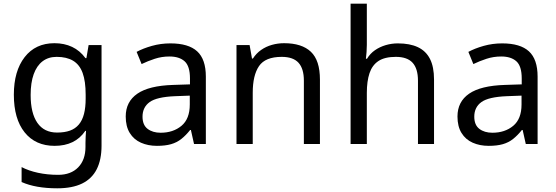

<svg xmlns="http://www.w3.org/2000/svg" viewBox="-20 -780 3013 1040"><path d="M275 -546Q328 -546 370.5 -526Q413 -506 443 -465H448L460 -536H530V9Q530 85 504 136.5Q478 188 425 214Q372 240 290 240Q232 240 183.5 231.5Q135 223 97 206V125Q135 145 186 156Q237 167 295 167Q364 167 403.5 126.5Q443 86 443 16V-5Q443 -17 444 -39.5Q445 -62 446 -71H442Q414 -30 372.5 -10Q331 10 276 10Q172 10 113.5 -63Q55 -136 55 -267Q55 -395 113.5 -470.5Q172 -546 275 -546ZM287 -472Q242 -472 210.5 -448Q179 -424 162.5 -378Q146 -332 146 -266Q146 -167 182.5 -114.5Q219 -62 289 -62Q330 -62 359 -72.5Q388 -83 407 -105.5Q426 -128 435 -163Q444 -198 444 -246V-267Q444 -340 427.5 -385Q411 -430 376 -451Q341 -472 287 -472Z M903 -545Q1001 -545 1048 -502Q1095 -459 1095 -365V0H1031L1014 -76H1010Q987 -47 962.5 -27.5Q938 -8 906.5 1Q875 10 830 10Q782 10 743.5 -7Q705 -24 683 -59.5Q661 -95 661 -149Q661 -229 724 -272.5Q787 -316 918 -320L1009 -323V-355Q1009 -422 980 -448Q951 -474 898 -474Q856 -474 818 -461.5Q780 -449 747 -433L720 -499Q755 -518 803 -531.5Q851 -545 903 -545ZM929 -259Q829 -255 790.5 -227Q752 -199 752 -148Q752 -103 779.5 -82Q807 -61 850 -61Q918 -61 963 -98.5Q1008 -136 1008 -214V-262Z M1519 -546Q1615 -546 1664 -499.5Q1713 -453 1713 -349V0H1626V-343Q1626 -408 1597 -440Q1568 -472 1506 -472Q1417 -472 1383 -422Q1349 -372 1349 -278V0H1261V-536H1332L1345 -463H1350Q1368 -491 1394.5 -509.5Q1421 -528 1453 -537Q1485 -546 1519 -546Z M1967 -537Q1967 -518 1965.5 -498Q1964 -478 1962 -462H1968Q1985 -490 2011 -508Q2037 -526 2069 -535.5Q2101 -545 2135 -545Q2200 -545 2243.5 -524.5Q2287 -504 2309 -461Q2331 -418 2331 -349V0H2244V-343Q2244 -408 2215 -440Q2186 -472 2124 -472Q2064 -472 2030 -449.5Q1996 -427 1981.5 -383.5Q1967 -340 1967 -277V0H1879V-760H1967Z M2700 -545Q2798 -545 2845 -502Q2892 -459 2892 -365V0H2828L2811 -76H2807Q2784 -47 2759.5 -27.5Q2735 -8 2703.5 1Q2672 10 2627 10Q2579 10 2540.5 -7Q2502 -24 2480 -59.5Q2458 -95 2458 -149Q2458 -229 2521 -272.5Q2584 -316 2715 -320L2806 -323V-355Q2806 -422 2777 -448Q2748 -474 2695 -474Q2653 -474 2615 -461.5Q2577 -449 2544 -433L2517 -499Q2552 -518 2600 -531.5Q2648 -545 2700 -545ZM2726 -259Q2626 -255 2587.5 -227Q2549 -199 2549 -148Q2549 -103 2576.5 -82Q2604 -61 2647 -61Q2715 -61 2760 -98.5Q2805 -136 2805 -214V-262Z"/></svg>

Font: eng115
Style: Regular
Weight: 400
Designer: Monotype Design Team
Foundry: Monotype Imaging Inc.
Version: Version 2.013